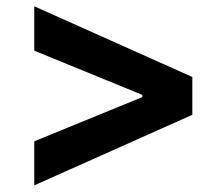

<svg xmlns="http://www.w3.org/2000/svg" viewBox="-20 -591 695 602"><path d="M583 -231 87.4 -9.8V-147.9L426.3 -286.6V-293.5L87.4 -432.1V-571.3L583 -349.6Z"/></svg>

Font: Inter Display
Style: Bold
Weight: 700
Designer: Rasmus Andersson
Foundry: rsms
Version: Version 4.001;git-9221beed3